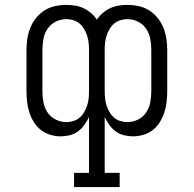

<svg xmlns="http://www.w3.org/2000/svg" viewBox="-20 -548 790 783"><path d="M282 215V157H343V-71Q335 -54 324 -38.5Q313 -23 298 -12Q283 -1 264.5 3.5Q246 8 227 8Q206 8 184.5 1.5Q163 -5 146 -18.5Q129 -32 117.5 -51Q106 -70 99.5 -90.5Q93 -111 90.5 -132.5Q88 -154 88 -176V-344Q88 -367 91.5 -390Q95 -413 103.5 -434.5Q112 -456 127 -474.5Q142 -493 161.5 -505.5Q181 -518 204.5 -523Q228 -528 251 -528Q269 -528 287 -525Q305 -522 321 -514.5Q337 -507 351 -495Q365 -483 375 -468Q385 -483 399 -495Q413 -507 429 -514.5Q445 -522 463 -525Q481 -528 499 -528Q522 -528 545.5 -523Q569 -518 588.5 -505.5Q608 -493 623 -474.5Q638 -456 646.5 -434.5Q655 -413 658.5 -390Q662 -367 662 -344V-176Q662 -154 659.5 -132.5Q657 -111 650.5 -90.5Q644 -70 632.5 -51Q621 -32 604 -18.5Q587 -5 565.5 1.5Q544 8 523 8Q504 8 485.5 3.5Q467 -1 452 -12Q437 -23 426 -38.5Q415 -54 407 -71V157H468V215ZM251 -50Q265 -50 279.5 -54.5Q294 -59 305 -68.5Q316 -78 323.5 -91Q331 -104 335.5 -118Q340 -132 341.5 -146.5Q343 -161 343 -176V-344Q343 -359 341.5 -373.5Q340 -388 335.5 -402Q331 -416 323.5 -429Q316 -442 305 -451.5Q294 -461 279.5 -465.5Q265 -470 251 -470Q228 -470 207 -459.5Q186 -449 173.5 -430Q161 -411 157 -388.5Q153 -366 153 -344V-176Q153 -154 157 -131.5Q161 -109 173.5 -90Q186 -71 207 -60.5Q228 -50 251 -50ZM499 -50Q522 -50 543 -60.5Q564 -71 576.5 -90Q589 -109 593 -131.5Q597 -154 597 -176V-344Q597 -366 593 -388.5Q589 -411 576.5 -430Q564 -449 543 -459.5Q522 -470 499 -470Q485 -470 470.5 -465.5Q456 -461 445 -451.5Q434 -442 426.5 -429Q419 -416 414.5 -402Q410 -388 408.5 -373.5Q407 -359 407 -344V-176Q407 -161 408.5 -146.5Q410 -132 414.5 -118Q419 -104 426.5 -91Q434 -78 445 -68.5Q456 -59 470.5 -54.5Q485 -50 499 -50Z"/></svg>

Font: Iosevka Etoile Light
Style: Regular
Weight: 300
Designer: Belleve Invis
Foundry: Belleve Invis
Version: Version 25.0.1; ttfautohint (v1.8.4)